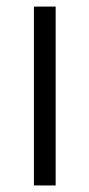

<svg xmlns="http://www.w3.org/2000/svg" viewBox="-20 -566 273 586"><path d="M83.5 0H149.9V-545.9H83.5Z"/></svg>

Font: Raveo Light
Style: Regular
Weight: 300
Designer: Jakub Foglar, Rasmus Andersson (Inter)
Foundry: Jakubfoglar.com
Version: Version 1.100;Glyphs 3.2.3 (3260)